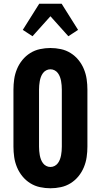

<svg xmlns="http://www.w3.org/2000/svg" viewBox="-20 -1000 540 1028"><path d="M250 8Q222 8 194 2Q166 -4 142 -19Q118 -34 100 -56Q82 -78 71 -104.5Q60 -131 56 -159Q52 -187 52 -215V-520Q52 -548 56 -576Q60 -604 71 -630.5Q82 -657 100 -679Q118 -701 142 -716Q166 -731 194 -737Q222 -743 250 -743Q278 -743 306 -737Q334 -731 358 -716Q382 -701 400 -679Q418 -657 429 -630.5Q440 -604 444 -576Q448 -548 448 -520V-215Q448 -187 444 -159Q440 -131 429 -104.5Q418 -78 400 -56Q382 -34 358 -19Q334 -4 306 2Q278 8 250 8ZM250 -106Q262 -106 272.5 -111.5Q283 -117 290 -126.5Q297 -136 301 -147Q305 -158 307 -169Q309 -180 310 -191.5Q311 -203 311 -215V-520Q311 -532 310 -543.5Q309 -555 307 -566Q305 -577 301 -588Q297 -599 290 -608.5Q283 -618 272.5 -623.5Q262 -629 250 -629Q238 -629 227.5 -623.5Q217 -618 210 -608.5Q203 -599 199 -588Q195 -577 193 -566Q191 -555 190 -543.5Q189 -532 189 -520V-215Q189 -203 190 -191.5Q191 -180 193 -169Q195 -158 199 -147Q203 -136 210 -126.5Q217 -117 227.5 -111.5Q238 -106 250 -106ZM154 -806 102 -840 190 -980H310L398 -840L346 -806L250 -913Z"/></svg>

Font: Iosevka Curly Slab Heavy
Style: Regular
Weight: 900
Monospace: yes
Designer: Belleve Invis
Foundry: Belleve Invis
Version: Version 22.1.2; ttfautohint (v1.8.4)